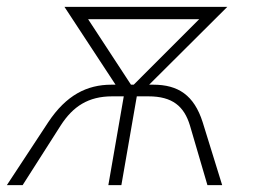

<svg xmlns="http://www.w3.org/2000/svg" viewBox="-43 -540 737 560"><path d="M98 -184 -23 0H23L134 -174C170 -230 215 -259 284 -259H318L273 0H311L356 -259H390C460 -259 494 -230 511 -174L562 0H605L548 -184C523 -262 477 -293 404 -293H392L620 -520H145L294 -293H282C210 -293 150 -262 98 -184ZM214 -484H538L347 -293H339Z"/></svg>

Font: Fixel Display ExtraLight
Style: Italic
Weight: 200
Italic angle: -10°
Designer: AlfaBravo + MacPaw
Foundry: Kyrylo Tkachov, Marchela Mozhyna, Serhii Makarenko, Maria Weinstein, Zakhar Kryvoshyya
Version: Version 1.210;Glyphs 3.2 (3217)